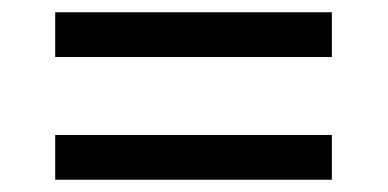

<svg xmlns="http://www.w3.org/2000/svg" viewBox="-20 -479 632 313"><path d="M70 -459H521V-386H70ZM70 -259H521V-186H70Z"/></svg>

Font: loriya25
Style: Book
Weight: 400
Designer: Jelle Bosma - Monotype Design Team
Foundry: Monotype Imaging Inc.
Version: Version 2.003